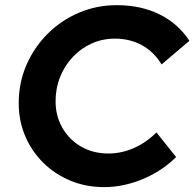

<svg xmlns="http://www.w3.org/2000/svg" viewBox="-20 -728 769 759"><path d="M391.7 11.7Q320 11.7 258.8 -13.6Q197.6 -39 151.5 -84.2Q105.4 -129.4 79.7 -189.9Q54 -250.4 54 -320.4Q54 -400.4 84.3 -470.6Q114.7 -540.7 167.9 -594Q221.1 -647.3 291.3 -677.4Q361.6 -707.6 441.7 -707.6Q536.6 -707.6 610.4 -671.3Q684.2 -635 728.7 -566.8L618.8 -473.3Q588.8 -522.9 541.3 -549.1Q493.8 -575.3 434.1 -575.3Q385.4 -575.3 342.7 -556.2Q300 -537.1 267.8 -502.9Q235.6 -468.7 217.6 -423.7Q199.7 -378.7 199.7 -327.7Q199.7 -269.2 226.9 -222.2Q254.1 -175.2 301.1 -148.2Q348.2 -121.2 408.2 -121.2Q460.1 -121.2 508.9 -142.6Q557.7 -163.9 598.4 -204.5L676.3 -107.2Q620.7 -51.9 544.5 -20.1Q468.3 11.7 391.7 11.7Z"/></svg>

Font: Red Hat Display
Style: Italic
Weight: 300
Italic angle: -12°
Designer: Pentagram, MCKL
Foundry: Pentagram, MCKL
Version: Version 1.023